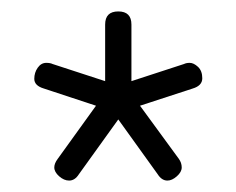

<svg xmlns="http://www.w3.org/2000/svg" viewBox="-20 -729 413 336"><path d="M101 -413Q92 -413 83.5 -420.5Q75 -428 75 -436Q75 -443 81 -451L148 -544L57 -574Q40 -579 40 -591Q40 -602 46 -610.5Q52 -619 61 -619Q68 -619 72 -617L164 -587V-686Q164 -709 187 -709Q210 -709 210 -686V-587L302 -617Q306 -619 312 -619Q319 -619 326.5 -612Q334 -605 334 -592Q334 -579 317 -574L225 -544L293 -451Q298 -444 298 -436Q298 -428 289.5 -420.5Q281 -413 273 -413Q263 -413 256 -424L187 -520L118 -424Q111 -413 101 -413Z"/></svg>

Font: Asap Medium
Style: Regular
Weight: 500
Designer: Pablo Cosgaya
Foundry: Omnibus-Type
Version: Version 3.001; ttfautohint (v1.8.3)